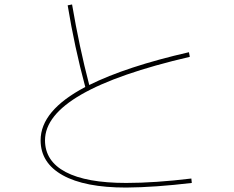

<svg xmlns="http://www.w3.org/2000/svg" viewBox="-20 -802 1040 852"><path d="M280.3 -778.3 299.8 -782.2Q332 -592.8 376 -424.8Q541 -506.8 818.4 -570.3L822.3 -549.8Q180.7 -400.4 179.7 -179.7Q179.7 -86.9 271.5 -38.6Q363.3 9.8 540 9.8Q667 9.8 829.1 -9.8L831.1 9.8Q667 29.3 540 30.3Q356.4 30.3 258.3 -24.4Q160.2 -79.1 160.2 -179.7Q160.2 -311.5 358.4 -416Q310.5 -593.8 280.3 -778.3Z"/></svg>

Font: Mgen+ 1mn thin
Style: Regular
Weight: 100
Designer: [Source Han Sans]
Ryoko NISHIZUKA  (kana & ideographs); Paul D. Hunt (Latin, Greek & Cyrillic); Wenlong ZHANG  (bopomofo
Version: Version 1.059.20150602